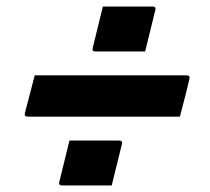

<svg xmlns="http://www.w3.org/2000/svg" viewBox="-20 -593 640 586"><path d="M294 -573H446Q457 -573 454 -562L423 -436H271Q260 -436 263 -447ZM86 -363H550Q561 -363 558 -352Q551 -321 544 -294.5Q537 -268 529 -237H65Q53 -237 56 -248Q64 -279 71 -305.5Q78 -332 86 -363ZM192 -164H344Q355 -164 352 -153L321 -27H169Q158 -27 161 -38Z"/></svg>

Font: Recursive Mn Lnr St
Style: Bold Italic
Weight: 700
Italic angle: -15°
Monospace: yes
Version: Version 1.079;hotconv 1.0.112;makeotfexe 2.5.65598; ttfautoh